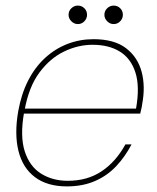

<svg xmlns="http://www.w3.org/2000/svg" viewBox="-20 -654 561 686"><path d="M219 12Q149 12 105 -21Q61 -54 46 -114.5Q31 -175 45 -256Q56 -318 80.5 -366Q105 -414 141 -447Q177 -480 221 -497Q265 -514 314 -514Q388 -514 430 -482Q472 -450 486 -397.5Q500 -345 488 -282Q487 -273 485 -265.5Q483 -258 481 -248H55L58 -266H466Q480 -344 464 -394.5Q448 -445 408.5 -469.5Q369 -494 311 -494Q259 -494 209 -470Q159 -446 121 -395Q83 -344 68 -261L66 -252Q51 -167 68.5 -113Q86 -59 127 -33.5Q168 -8 222 -8Q292 -8 343 -42Q394 -76 428 -138H450Q427 -94 395 -60Q363 -26 319 -7Q275 12 219 12ZM258 -568Q245 -568 235 -578Q225 -588 225 -601Q225 -615 235 -624.5Q245 -634 258 -634Q272 -634 281.5 -624.5Q291 -615 291 -601Q291 -588 281.5 -578Q272 -568 258 -568ZM386 -568Q373 -568 363 -578Q353 -588 353 -601Q353 -615 363 -624.5Q373 -634 386 -634Q400 -634 409.5 -624.5Q419 -615 419 -601Q419 -588 409.5 -578Q400 -568 386 -568Z"/></svg>

Font: DM Sans 16pt Thin
Style: Italic
Weight: 250
Italic angle: -10°
Version: Version 4.004;gftools[0.9.30]